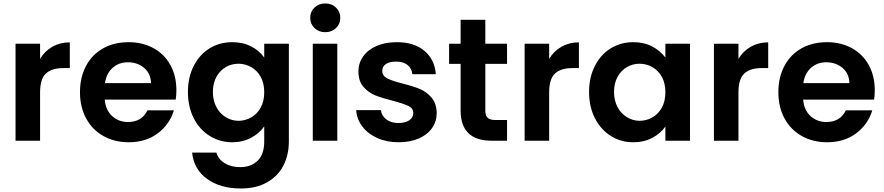

<svg xmlns="http://www.w3.org/2000/svg" viewBox="-20 -804 5051 1097"><path d="M68.8 0V-554.2H209V-467.8Q235.8 -512.2 279.5 -537.1Q323.2 -562 378.9 -562V-415H341.8Q275.9 -415 242.4 -384Q209 -353 209 -275.9V0Z M437 -276.9Q437 -362.8 471.9 -428Q506.8 -493.2 569.8 -528.1Q632.8 -563 714.8 -563Q793.9 -563 856.4 -529.1Q918.9 -495.1 953.4 -432.6Q987.8 -370.1 987.8 -289.1Q987.8 -258.8 983.9 -234.9H578.6Q583.5 -174.8 620.6 -140.9Q657.7 -106.9 711.9 -106.9Q790 -106.9 822.8 -173.8H973.6Q949.7 -93.8 881.8 -42.5Q814 8.8 714.8 8.8Q634.8 8.8 571.3 -26.6Q507.8 -62 472.4 -127Q437 -191.9 437 -276.9ZM579.6 -329.1H842.8Q841.8 -383.3 803.7 -415.8Q765.6 -448.2 710.9 -448.2Q659.2 -448.2 623.5 -416.5Q587.9 -384.8 579.6 -329.1Z M1053.7 -278.8Q1053.7 -362.8 1087.2 -428Q1120.6 -493.2 1178 -528.1Q1235.4 -563 1306.6 -563Q1368.7 -563 1415.5 -538.6Q1462.4 -514.2 1489.7 -475.1V-554.2H1630.4V3.9Q1630.4 81.1 1599.4 141.6Q1568.4 202.1 1506.3 237.5Q1444.3 272.9 1356.4 272.9Q1238.3 272.9 1162.8 218Q1087.4 163.1 1077.6 67.9H1216.3Q1227.5 106 1263.9 128.4Q1300.3 150.9 1352.5 150.9Q1413.6 150.9 1451.7 114.5Q1489.7 78.1 1489.7 3.9V-82Q1462.9 -43 1415.3 -17.1Q1367.7 8.8 1306.6 8.8Q1236.8 8.8 1178.7 -27.1Q1120.6 -63 1087.2 -128.4Q1053.7 -193.8 1053.7 -278.8ZM1196.3 -278.8Q1196.3 -229 1216.8 -191.4Q1237.3 -153.8 1271 -133.8Q1304.7 -113.8 1342.3 -113.8Q1381.3 -113.8 1415.5 -133.3Q1449.7 -152.8 1469.7 -189.5Q1489.7 -226.1 1489.7 -276.9Q1489.7 -328.1 1469.7 -364.5Q1449.7 -400.9 1415.5 -420.4Q1381.3 -439.9 1342.3 -439.9Q1303.2 -439.9 1270.3 -420.9Q1237.3 -401.9 1216.8 -365.5Q1196.3 -329.1 1196.3 -278.8Z M1752.4 -702.1Q1752.4 -737.3 1776.9 -760.7Q1801.3 -784.2 1838.4 -784.2Q1875.5 -784.2 1899.9 -760.5Q1924.3 -736.8 1924.3 -702.1Q1924.3 -667 1899.7 -643.6Q1875 -620.1 1838.4 -620.1Q1801.3 -620.1 1776.9 -643.6Q1752.4 -667 1752.4 -702.1ZM1767.1 0V-554.2H1907.2V0Z M2015.1 -174.8H2156.2Q2160.2 -142.6 2187.5 -121.8Q2214.8 -101.1 2255.9 -101.1Q2295.9 -101.1 2318.6 -116.9Q2341.3 -132.8 2341.3 -158.2Q2341.3 -185.1 2313.7 -198.5Q2286.1 -211.9 2226.1 -228Q2164.1 -243.2 2124.5 -259Q2085 -274.9 2056.4 -307.9Q2027.8 -340.8 2027.8 -397Q2027.8 -442.9 2054.4 -481Q2081.1 -519 2130.6 -541Q2180.2 -563 2247.1 -563Q2346.2 -563 2405 -513.4Q2463.9 -463.9 2470.2 -379.9H2335.9Q2333 -413.1 2308.6 -432.6Q2284.2 -452.1 2243.2 -452.1Q2205.1 -452.1 2184.6 -438Q2164.1 -423.8 2164.1 -398.9Q2164.1 -371.1 2192.1 -356.4Q2220.2 -341.8 2279.3 -327.1Q2339.4 -312 2378.2 -295.9Q2417 -279.8 2445.6 -246.3Q2474.1 -212.9 2475.1 -158.2Q2475.1 -110.4 2448.5 -72.3Q2421.9 -34.2 2372.6 -12.7Q2323.2 8.8 2256.8 8.8Q2189 8.8 2135 -15.6Q2081.1 -40 2049.6 -82Q2018.1 -124 2015.1 -174.8Z M2545.9 -439V-554.2H2611.8V-690.9H2752.9V-554.2H2877V-439H2752.9V-170.9Q2752.9 -143.1 2766.4 -130.6Q2779.8 -118.2 2812 -118.2H2877V0H2789.1Q2612.3 0 2611.8 -171.9V-439Z M2977.5 0V-554.2H3117.7V-467.8Q3144.5 -512.2 3188.2 -537.1Q3231.9 -562 3287.6 -562V-415H3250.5Q3184.6 -415 3151.1 -384Q3117.7 -353 3117.7 -275.9V0Z M3345.7 -278.8Q3345.7 -362.8 3379.2 -428Q3412.6 -493.2 3470 -528.1Q3527.3 -563 3598.6 -563Q3660.6 -563 3707 -538.1Q3753.4 -513.2 3781.7 -475.1V-554.2H3922.4V0H3781.7V-81.1Q3754.9 -42 3707.3 -16.6Q3659.7 8.8 3597.7 8.8Q3527.8 8.8 3470.2 -27.1Q3412.6 -63 3379.2 -128.4Q3345.7 -193.8 3345.7 -278.8ZM3488.3 -278.8Q3488.3 -229 3508.8 -191.4Q3529.3 -153.8 3563 -133.8Q3596.7 -113.8 3634.3 -113.8Q3673.3 -113.8 3707.5 -133.3Q3741.7 -152.8 3761.7 -189.5Q3781.7 -226.1 3781.7 -276.9Q3781.7 -328.1 3761.7 -364.5Q3741.7 -400.9 3707.5 -420.4Q3673.3 -439.9 3634.3 -439.9Q3595.2 -439.9 3562.3 -420.9Q3529.3 -401.9 3508.8 -365.5Q3488.3 -329.1 3488.3 -278.8Z M4059.1 0V-554.2H4199.2V-467.8Q4226.1 -512.2 4269.8 -537.1Q4313.5 -562 4369.1 -562V-415H4332Q4266.1 -415 4232.7 -384Q4199.2 -353 4199.2 -275.9V0Z M4427.2 -276.9Q4427.2 -362.8 4462.2 -428Q4497.1 -493.2 4560.1 -528.1Q4623 -563 4705.1 -563Q4784.2 -563 4846.7 -529.1Q4909.2 -495.1 4943.6 -432.6Q4978 -370.1 4978 -289.1Q4978 -258.8 4974.1 -234.9H4568.8Q4573.7 -174.8 4610.8 -140.9Q4647.9 -106.9 4702.1 -106.9Q4780.3 -106.9 4813 -173.8H4963.9Q4939.9 -93.8 4872.1 -42.5Q4804.2 8.8 4705.1 8.8Q4625 8.8 4561.5 -26.6Q4498 -62 4462.6 -127Q4427.2 -191.9 4427.2 -276.9ZM4569.8 -329.1H4833Q4832 -383.3 4793.9 -415.8Q4755.9 -448.2 4701.2 -448.2Q4649.4 -448.2 4613.8 -416.5Q4578.1 -384.8 4569.8 -329.1Z"/></svg>

Font: Poppins SemiBold
Style: Regular
Weight: 600
Designer: Ninad Kale (Devanagari), Jonny Pinhorn (Latin)
Foundry: Indian Type Foundry
Version: 4.004